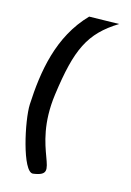

<svg xmlns="http://www.w3.org/2000/svg" viewBox="-123 -844 635 932"><g transform="rotate(15 195.0 -378.0)"><path d="M206.2 -780C74.2 -644 46.2 -460 38.2 -294C34.4 -214.4 88.2 34 140.2 27C284.9 7.5 103.7 -75.6 144.2 -372C176.2 -606 218.2 -698 356.2 -783Z"/></g></svg>

Font: Rocketfuel
Style: Regular
Weight: 400
Designer: Mew Too
Foundry: Cannot Into Space Fonts.
Version: Version 0.27